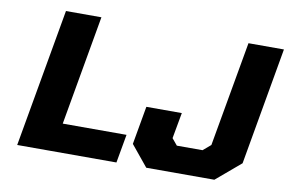

<svg xmlns="http://www.w3.org/2000/svg" viewBox="-77 -873 1514 1008"><g transform="rotate(10 680.0 -368.5)"><path d="M756 0 665 -111 701 -315H890L865 -177L894 -142H1031L1072 -177L1171 -737H1360L1250 -111L1119 0ZM68 0 198 -737H387L284 -152H624L597 0Z"/></g></svg>

Font: Tomorrow
Style: Bold Italic
Weight: 700
Italic angle: -10°
Designer: Tony de Marco, Monica Rizzolli
Foundry: Just in Type
Version: Version 2.002